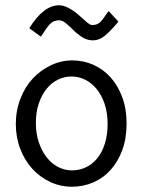

<svg xmlns="http://www.w3.org/2000/svg" viewBox="-20 -696 540 728"><path d="M254 -467Q296 -467 333.5 -450.5Q371 -434 399 -403Q427 -372 443.5 -327.5Q460 -283 460 -228Q460 -172 444 -128Q428 -84 400 -52.5Q372 -21 334 -4.5Q296 12 253 12Q209 12 170.5 -6Q132 -24 103 -55.5Q74 -87 57 -131Q40 -175 40 -226Q40 -277 57.5 -322Q75 -367 104.5 -398.5Q134 -430 173 -448.5Q212 -467 254 -467ZM388 -226Q388 -269 376.5 -302.5Q365 -336 346 -359Q327 -382 302.5 -394Q278 -406 251 -406Q224 -406 199.5 -394Q175 -382 156.5 -359Q138 -336 127 -303.5Q116 -271 116 -230Q116 -190 127 -157Q138 -124 156.5 -100Q175 -76 200 -63Q225 -50 253 -50Q281 -50 305.5 -61.5Q330 -73 348.5 -95.5Q367 -118 377.5 -151Q388 -184 388 -226ZM135 -557 91 -589Q145 -676 204 -676Q222 -676 242.5 -664.5Q263 -653 279 -638.5Q295 -624 308.5 -612.5Q322 -601 329 -601Q341 -601 349.5 -605Q358 -609 364.5 -616.5Q371 -624 377 -633.5Q383 -643 392 -654L429 -614Q399 -578 377.5 -560.5Q356 -543 333 -543Q310 -543 291.5 -555Q273 -567 259 -581Q245 -595 231 -607Q217 -619 205 -619Q183 -619 170 -605.5Q157 -592 135 -557Z"/></svg>

Font: InconsolataGo
Style: Regular
Weight: 400
Designer: Raph Levien, Kirill Tkachev
Foundry: Cyreal
Version: Version 1.013